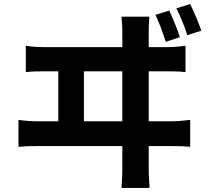

<svg xmlns="http://www.w3.org/2000/svg" viewBox="-20 -868 1040 945"><path d="M971 -717C958 -755 935 -809 916 -848L848 -827C869 -787 888 -738 902 -695ZM865 -685C854 -723 831 -777 813 -816L745 -795C765 -754 782 -705 796 -662ZM393 -271V-517H582V-271ZM712 -271V-517H800C822 -517 864 -517 893 -513V-643C867 -639 835 -636 800 -636H712V-708C712 -721 712 -745 715 -786H578C582 -740 582 -722 582 -708V-636H206C175 -636 139 -637 107 -643V-513C140 -517 176 -517 206 -517H267V-271H170C139 -271 103 -273 71 -278V-145C105 -149 140 -149 170 -149H582V-36C582 -26 582 2 578 57H716C712 0 712 -30 712 -38V-149H823C846 -149 888 -149 916 -145V-278C890 -275 858 -271 823 -271Z"/></svg>

Font: Noto Sans Mono CJK JP Bold
Style: Regular
Weight: 700
Designer: Ryoko NISHIZUKA (kana & ideographs); Paul D. Hunt (Latin, Greek & Cyrillic); Wenlong ZHANG (bopomofo); Sandoll Communica
Foundry: Adobe Systems Incorporated
Version: Version 1.004;PS 1.004;hotconv 1.0.82;makeotf.lib2.5.63406